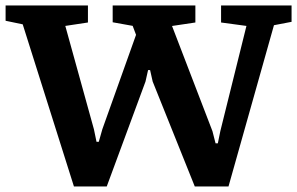

<svg xmlns="http://www.w3.org/2000/svg" viewBox="-38 -668 1083 700"><path d="M231.5 11.7 44.8 -579.3 -17.6 -592.3V-648H282.6V-586L200.1 -573.5L304.5 -196.4L313.9 -150.9H322.1L335.1 -196.8L458 -541L445.7 -573.7L372.8 -586.8V-648H674.3V-586L589.2 -573.3L736.6 -189.7L747.9 -145.4H756.2L765.4 -190.5L860.5 -573.5L768 -586V-648H1025V-588.4L960.8 -576.1L795.1 11.7H672.1L518.6 -370.8L509.2 -412.6H501.9L492.5 -370.8L351.2 11.7Z"/></svg>

Font: Faustina Light
Style: Regular
Weight: 300
Designer: Alfonso Garcia
Foundry: http://www.omnibus-type.com
Version: Version 1.200